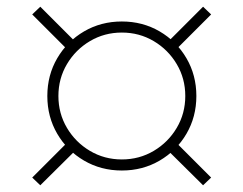

<svg xmlns="http://www.w3.org/2000/svg" viewBox="-20 -651 725 572"><path d="M343 -143Q281 -143 230.5 -172.5Q180 -202 150.5 -252.5Q121 -303 121 -365Q121 -427 150.5 -477.5Q180 -528 230.5 -557.5Q281 -587 343 -587Q405 -587 455.5 -557.5Q506 -528 535.5 -477.5Q565 -427 565 -365Q565 -303 535.5 -252.5Q506 -202 455.5 -172.5Q405 -143 343 -143ZM343 -176Q395 -176 438 -201.5Q481 -227 506.5 -270Q532 -313 532 -365Q532 -417 506.5 -460Q481 -503 438 -528.5Q395 -554 343 -554Q291 -554 248 -528.5Q205 -503 179.5 -460Q154 -417 154 -365Q154 -313 179.5 -270Q205 -227 248 -201.5Q291 -176 343 -176ZM100 -99 76 -122 184 -230 208 -206ZM585 -99 477 -206 501 -230 609 -122ZM184 -500 76 -608 100 -631 208 -523ZM501 -500 477 -523 585 -631 609 -608Z"/></svg>

Font: M PLUS 1 Thin ExtraLight
Style: Regular
Weight: 250
Version: Version 1.001